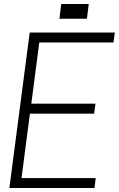

<svg xmlns="http://www.w3.org/2000/svg" viewBox="-20 -943 596 963"><path d="M454 0H27L129 -780H556L549 -730H177L137 -423H459L452 -373H130L88 -50H460ZM416 -849H342L352 -923H425ZM351 -849H278L287 -923H361Z"/></svg>

Font: Tanohe Sans Light
Style: Italic
Weight: 300
Designer: Village Type and Design LLC & Cristiano Sobral
Foundry: Cooper Hewitt Smithsonian Design Museum
Version: Version 1.00;September 29, 2021;FontCreator 13.0.0.2655 64-b